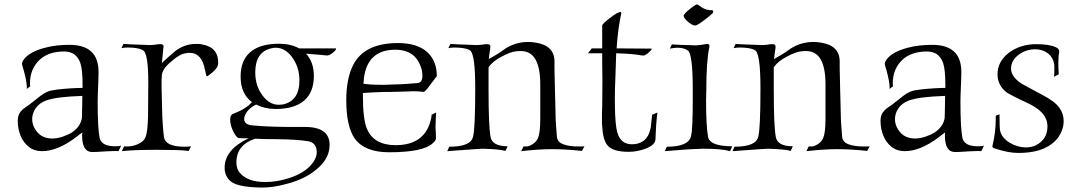

<svg xmlns="http://www.w3.org/2000/svg" viewBox="-20 -678 4854 865"><path d="M396 7Q350 7 350 -67Q350 -70 350 -73.5Q350 -77 351 -81Q344 -77 337.5 -71.5Q331 -66 324 -61Q240 3 169 3Q134 3 109.5 -16.5Q85 -36 72.5 -67Q60 -98 60 -133Q60 -157 70 -171Q80 -185 94 -194Q108 -203 119 -212Q145 -233 161.5 -245.5Q178 -258 194 -265Q208 -271 237 -274.5Q266 -278 298 -280Q330 -282 352 -282V-295Q352 -365 342 -394Q324 -446 269 -446Q199 -446 159 -409Q115 -368 115 -302Q115 -298 115.5 -294.5Q116 -291 116 -289L100 -277L101 -282Q101 -309 88 -357Q79 -387 79 -390Q79 -399 88 -411Q114 -445 183 -463Q209 -470 236.5 -473Q264 -476 293 -476Q424 -476 424 -354Q424 -343 423.5 -326Q423 -309 422 -286Q421 -264 420.5 -247Q420 -230 420 -219Q420 -100 429 -56Q437 -24 482 -20Q488 -19 493.5 -19Q499 -19 503 -19Q519 -19 526 -22L514 3Q504 2 489 2.5Q474 3 455 4Q415 7 396 7ZM216 -54Q238 -54 263 -62.5Q288 -71 305 -82Q343 -108 349 -147Q350 -164 350 -189.5Q350 -215 351 -246Q293 -244 252.5 -239Q212 -234 187 -225Q156 -213 140.5 -190Q125 -167 125 -142Q125 -109 149 -81.5Q173 -54 216 -54Z M529 3 539 -19Q542 -18 551 -18Q577 -18 600 -28Q628 -40 635 -59Q641 -73 643.5 -97Q646 -121 647 -154L648 -298V-310Q648 -427 628 -449Q614 -460 579 -463Q573 -463 568 -463.5Q563 -464 558 -464Q541 -464 527 -461L536 -480Q544 -479 573.5 -478Q603 -477 654 -475Q659 -475 666.5 -475.5Q674 -476 682 -477Q691 -479 696.5 -479Q702 -479 704 -479Q717 -479 717 -468Q717 -464 716 -462L709 -393Q713 -398 727 -411Q741 -424 766 -445Q809 -480 862 -480Q869 -480 876 -480Q883 -480 890 -478Q965 -465 963 -392Q963 -368 915 -335Q914 -335 913.5 -334.5Q913 -334 912 -334Q909 -334 904 -361Q890 -440 834 -440Q830 -440 826 -439.5Q822 -439 817 -438Q790 -435 753 -402Q709 -367 709 -335Q709 -323 708 -324V-281Q708 -260 711 -158Q712 -139 713.5 -114.5Q715 -90 719 -58Q728 -17 812 -17Q821 -17 828.5 -17.5Q836 -18 841 -19L830 2Q807 -1 772.5 -2Q738 -3 693 -3H679Q580 -3 529 3Z M1156 167Q1045 165 1016 136Q992 113 992 78Q992 -4 1100 -55H1090Q1083 -55 1074 -55Q1065 -55 1055 -56Q1043 -60 1030 -88Q1017 -115 1017 -139Q1017 -161 1030 -165Q1090 -188 1115 -218Q1064 -256 1064 -333Q1064 -406 1108 -443.5Q1152 -481 1237 -481Q1289 -481 1328 -460H1493Q1494 -459 1494 -458Q1494 -452 1479 -440Q1463 -427 1452 -428Q1446 -429 1423 -431Q1400 -433 1359 -436Q1394 -398 1394 -336Q1394 -263 1350.5 -225Q1307 -187 1221 -187Q1174 -187 1134 -207Q1112 -197 1096 -179Q1080 -158 1080 -142Q1080 -116 1118 -113Q1163 -109 1208 -107.5Q1253 -106 1296 -106H1346Q1465 -109 1465 -25Q1465 45 1389 98Q1342 132 1273 150Q1210 168 1156 167ZM1236 -206Q1241 -206 1246.5 -206.5Q1252 -207 1257 -208Q1329 -225 1329 -316Q1329 -377 1294 -423Q1263 -463 1222 -463Q1213 -463 1201 -460Q1130 -443 1130 -352Q1130 -289 1165 -245Q1195 -206 1236 -206ZM1174 142Q1226 142 1277 126Q1337 108 1373 74Q1407 40 1407 8Q1407 -36 1366 -42Q1317 -50 1225 -51Q1197 -51 1173.5 -51.5Q1150 -52 1129 -53Q1045 -25 1045 54Q1045 82 1060 100Q1095 142 1174 142Z M1733 8Q1623 8 1578 -54Q1540 -109 1540 -227Q1540 -324 1571 -385Q1621 -484 1773 -484Q1861 -484 1906 -442Q1948 -403 1948 -335L1919 -297Q1895 -263 1888 -264Q1866 -267 1841 -267Q1837 -267 1831.5 -266.5Q1826 -266 1821 -266L1747 -264Q1707 -264 1674.5 -262.5Q1642 -261 1615 -259V-243Q1615 -142 1633 -98Q1664 -24 1762 -24Q1899 -24 1923 -148Q1924 -152 1924 -155.5Q1924 -159 1924 -161L1945 -171Q1943 -151 1942 -103Q1943 -93 1943.5 -81Q1944 -69 1944 -54Q1943 -44 1931 -34Q1889 8 1733 8ZM1695 -296Q1706 -296 1717 -296Q1728 -296 1741 -297Q1783 -298 1813.5 -300Q1844 -302 1863 -304Q1883 -307 1883 -337Q1883 -345 1882 -353Q1881 -361 1878 -370Q1853 -454 1761 -454Q1638 -454 1620 -330Q1619 -327 1619 -319.5Q1619 -312 1617 -301Q1628 -299 1647.5 -297.5Q1667 -296 1695 -296Z M1995 3 2004 -17Q2101 -17 2111 -62Q2116 -79 2118.5 -134Q2121 -189 2121 -281Q2121 -427 2100 -449Q2087 -460 2051 -463Q2046 -463 2040.5 -463.5Q2035 -464 2030 -464Q2012 -464 2000 -461L2009 -480Q2017 -479 2046.5 -478Q2076 -477 2126 -475Q2132 -475 2139 -475.5Q2146 -476 2155 -477Q2163 -479 2169 -479Q2175 -479 2177 -479Q2189 -479 2189 -468V-462Q2187 -452 2185.5 -439.5Q2184 -427 2182 -412Q2202 -423 2218.5 -433Q2235 -443 2248 -453Q2298 -489 2360 -489Q2377 -489 2393 -486Q2478 -473 2478 -401Q2478 -385 2478 -366Q2478 -347 2479 -325L2480 -276Q2481 -250 2481.5 -220.5Q2482 -191 2483 -158Q2483 -139 2485 -114Q2487 -89 2489 -62Q2491 -38 2517.5 -28Q2544 -18 2588 -18Q2597 -18 2603 -18Q2609 -18 2613 -19L2602 2Q2566 -2 2532 -4Q2498 -6 2466 -6Q2409 -6 2328 3L2339 -19Q2341 -18 2350 -18Q2364 -18 2381 -29.5Q2398 -41 2404 -57Q2414 -81 2414 -143V-298Q2414 -448 2327 -448Q2323 -448 2317.5 -448Q2312 -448 2307 -447Q2293 -446 2277 -440Q2261 -434 2242 -424Q2220 -413 2205 -400.5Q2190 -388 2181 -375V-275Q2181 -109 2190 -62Q2197 -19 2267 -19L2257 2Q2232 -6 2153 -8Q2145 -8 2105.5 -5Q2066 -2 1995 3Z M2812 6Q2740 6 2716 -24Q2696 -50 2693 -109Q2692 -114 2692 -122.5Q2692 -131 2692 -143Q2692 -154 2692 -168.5Q2692 -183 2693 -201Q2693 -212 2693.5 -240.5Q2694 -269 2694 -317Q2694 -334 2693.5 -353.5Q2693 -373 2693 -395V-438H2629L2646 -460H2693V-563Q2693 -570 2728 -597Q2763 -624 2775 -624Q2779 -624 2779 -620V-618Q2764 -551 2758 -460L2914 -459Q2916 -459 2916 -458Q2916 -453 2900 -439Q2883 -425 2873 -428Q2852 -432 2823 -434.5Q2794 -437 2756 -438L2755 -405Q2754 -357 2752 -315.5Q2750 -274 2750 -239Q2750 -194 2751.5 -159.5Q2753 -125 2757 -100Q2768 -28 2827 -28Q2857 -28 2877 -42Q2904 -60 2912 -106Q2915 -128 2918 -161L2942 -171Q2941 -167 2939.5 -153Q2938 -139 2936 -113L2933 -50Q2932 -25 2888 -8Q2869 -1 2850 2.5Q2831 6 2812 6Z M3112 -563Q3099 -563 3078 -581Q3060 -598 3060 -607Q3060 -615 3091 -640Q3114 -658 3120 -658Q3124 -658 3131 -652Q3137 -648 3142 -644.5Q3147 -641 3152 -639Q3166 -632 3187 -632Q3193 -632 3193 -625Q3193 -621 3190 -618Q3187 -615 3179.5 -608.5Q3172 -602 3159 -592Q3122 -563 3112 -563ZM2975 3 2984 -17Q3082 -17 3093 -64Q3097 -79 3099 -119.5Q3101 -160 3101 -227V-276Q3101 -431 3080 -450Q3061 -463 3032 -463Q3025 -463 3016.5 -462Q3008 -461 2998 -459L3007 -478Q3019 -477 3044 -476Q3069 -475 3106 -474Q3113 -473 3121.5 -474Q3130 -475 3140 -476Q3151 -478 3157 -479Q3163 -480 3165 -480Q3176 -480 3176 -472V-467Q3169 -436 3165.5 -386Q3162 -336 3162 -268L3161 -227Q3161 -109 3170 -62Q3177 -19 3279 -19L3269 3Q3231 -8 3152 -8Q3146 -8 3139.5 -8Q3133 -8 3125 -7Q3109 -7 3071.5 -4.5Q3034 -2 2975 3Z M3280 3 3289 -17Q3386 -17 3396 -62Q3401 -79 3403.5 -134Q3406 -189 3406 -281Q3406 -427 3385 -449Q3372 -460 3336 -463Q3331 -463 3325.5 -463.5Q3320 -464 3315 -464Q3297 -464 3285 -461L3294 -480Q3302 -479 3331.5 -478Q3361 -477 3411 -475Q3417 -475 3424 -475.5Q3431 -476 3440 -477Q3448 -479 3454 -479Q3460 -479 3462 -479Q3474 -479 3474 -468V-462Q3472 -452 3470.5 -439.5Q3469 -427 3467 -412Q3487 -423 3503.5 -433Q3520 -443 3533 -453Q3583 -489 3645 -489Q3662 -489 3678 -486Q3763 -473 3763 -401Q3763 -385 3763 -366Q3763 -347 3764 -325L3765 -276Q3766 -250 3766.5 -220.5Q3767 -191 3768 -158Q3768 -139 3770 -114Q3772 -89 3774 -62Q3776 -38 3802.5 -28Q3829 -18 3873 -18Q3882 -18 3888 -18Q3894 -18 3898 -19L3887 2Q3851 -2 3817 -4Q3783 -6 3751 -6Q3694 -6 3613 3L3624 -19Q3626 -18 3635 -18Q3649 -18 3666 -29.5Q3683 -41 3689 -57Q3699 -81 3699 -143V-298Q3699 -448 3612 -448Q3608 -448 3602.5 -448Q3597 -448 3592 -447Q3578 -446 3562 -440Q3546 -434 3527 -424Q3505 -413 3490 -400.5Q3475 -388 3466 -375V-275Q3466 -109 3475 -62Q3482 -19 3552 -19L3542 2Q3517 -6 3438 -8Q3430 -8 3390.5 -5Q3351 -2 3280 3Z M4283 7Q4237 7 4237 -67Q4237 -70 4237 -73.5Q4237 -77 4238 -81Q4231 -77 4224.5 -71.5Q4218 -66 4211 -61Q4127 3 4056 3Q4021 3 3996.5 -16.5Q3972 -36 3959.5 -67Q3947 -98 3947 -133Q3947 -157 3957 -171Q3967 -185 3981 -194Q3995 -203 4006 -212Q4032 -233 4048.5 -245.5Q4065 -258 4081 -265Q4095 -271 4124 -274.5Q4153 -278 4185 -280Q4217 -282 4239 -282V-295Q4239 -365 4229 -394Q4211 -446 4156 -446Q4086 -446 4046 -409Q4002 -368 4002 -302Q4002 -298 4002.5 -294.5Q4003 -291 4003 -289L3987 -277L3988 -282Q3988 -309 3975 -357Q3966 -387 3966 -390Q3966 -399 3975 -411Q4001 -445 4070 -463Q4096 -470 4123.5 -473Q4151 -476 4180 -476Q4311 -476 4311 -354Q4311 -343 4310.5 -326Q4310 -309 4309 -286Q4308 -264 4307.5 -247Q4307 -230 4307 -219Q4307 -100 4316 -56Q4324 -24 4369 -20Q4375 -19 4380.5 -19Q4386 -19 4390 -19Q4406 -19 4413 -22L4401 3Q4391 2 4376 2.5Q4361 3 4342 4Q4302 7 4283 7ZM4103 -54Q4125 -54 4150 -62.5Q4175 -71 4192 -82Q4230 -108 4236 -147Q4237 -164 4237 -189.5Q4237 -215 4238 -246Q4180 -244 4139.5 -239Q4099 -234 4074 -225Q4043 -213 4027.5 -190Q4012 -167 4012 -142Q4012 -109 4036 -81.5Q4060 -54 4103 -54Z M4567 11Q4521 11 4459 -10Q4451 -13 4451 -18V-20Q4466 -82 4466 -140V-157L4483 -163Q4483 -97 4486 -88Q4494 -56 4529 -35Q4564 -14 4602 -14Q4627 -14 4646 -23Q4699 -50 4699 -108Q4699 -131 4690 -147Q4673 -183 4613 -212Q4570 -232 4547 -244Q4524 -256 4519 -259Q4474 -291 4474 -344Q4474 -401 4526 -441Q4578 -479 4648 -479Q4706 -479 4735 -466Q4752 -459 4752 -446V-443Q4748 -426 4748 -393Q4748 -383 4748.5 -370Q4749 -357 4750 -343L4728 -332Q4730 -338 4730 -356V-379Q4729 -417 4698 -440Q4674 -456 4644 -456Q4603 -456 4570 -432Q4535 -406 4535 -369Q4535 -333 4581 -302Q4586 -299 4609 -286.5Q4632 -274 4675 -251Q4733 -221 4753 -192Q4772 -166 4772 -132Q4772 -96 4749 -61Q4725 -28 4685 -10Q4639 11 4567 11Z"/></svg>

Font: Gideon Roman
Style: Regular
Weight: 400
Designer: Robert E. Leuschke
Foundry: Robert E. Leuschke
Version: Version 2.010